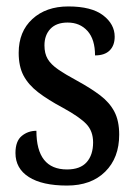

<svg xmlns="http://www.w3.org/2000/svg" viewBox="-20 -566 419 596"><path d="M188 10Q111 10 69.5 -16.5Q28 -43 28 -91Q28 -128 47.5 -144Q67 -160 93 -160Q93 -40 188 -40Q229 -40 249 -62.5Q269 -85 269 -124Q269 -159 248 -181Q227 -203 176 -231Q129 -256 98.5 -279.5Q68 -303 53 -331.5Q38 -360 38 -402Q38 -468 80.5 -507Q123 -546 192 -546Q264 -546 300 -518.5Q336 -491 336 -452Q336 -425 320.5 -409.5Q305 -394 275 -394Q275 -444 251.5 -470Q228 -496 190 -496Q155 -496 136.5 -476.5Q118 -457 118 -425Q118 -400 128 -383Q138 -366 160.5 -350.5Q183 -335 220 -315Q262 -292 291 -270Q320 -248 335 -219.5Q350 -191 350 -148Q350 -76 306.5 -33Q263 10 188 10Z"/></svg>

Font: Noto Serif ExtraCondensed Medium
Style: Regular
Weight: 500
Width: 2
Designer: Monotype Design Team
Foundry: Monotype Imaging Inc.
Version: Version 2.015